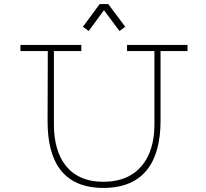

<svg xmlns="http://www.w3.org/2000/svg" viewBox="-20 -920 1008 940"><path d="M489 -870 565 -768 593 -789 510 -900H468L386 -789L414 -768ZM898 -700H602V-670H736V-309C736 -151 659 -30 486 -30C315 -30 244 -151 244 -309V-670H378V-700H80V-670H214L213 -329C212 -129 289 0 486 0C685 0 766 -129 766 -329V-670H898Z"/></svg>

Font: Space Cowgirl Thin
Style: Regular
Weight: 100
Designer: Valery Marier
Foundry: Valery Marier
Version: Version 1.000;hotconv 1.0.109;makeotfexe 2.5.65596